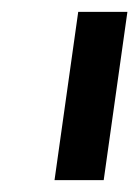

<svg xmlns="http://www.w3.org/2000/svg" viewBox="-20 -717 235 324"><path d="M72 -413 112 -697H195L155 -413Z"/></svg>

Font: Hanken Grotesk Medium
Style: Italic
Weight: 500
Italic angle: -8°
Designer: Alfredo Marco Pradil
Foundry: Hanken Design Co.
Version: Version 3.013